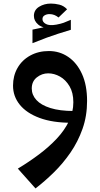

<svg xmlns="http://www.w3.org/2000/svg" viewBox="-20 -685 560 1076"><path d="M179 371 80 260Q143 222 199 180Q255 138 298.5 91.5Q342 45 366.5 -6Q391 -57 391 -112Q391 -166 369.5 -202Q348 -238 316 -256Q284 -274 250 -274Q215 -274 186.5 -251.5Q158 -229 158 -189Q158 -153 184 -124.5Q210 -96 262.5 -79.5Q315 -63 393 -63L380 3Q275 3 202 -24Q129 -51 91 -98Q53 -145 53 -205Q53 -260 78 -304Q103 -348 149 -373.5Q195 -399 254 -399Q314 -399 362.5 -366Q411 -333 439.5 -270.5Q468 -208 468 -119Q468 -35 442.5 37Q417 109 375 170Q333 231 282 281Q231 331 179 371ZM284 -521 266 -527Q218 -527 194 -547.5Q170 -568 170 -596Q170 -629 199 -647Q228 -665 265 -665Q288 -665 312.5 -659Q337 -653 356 -633L308 -587Q297 -596 284.5 -601Q272 -606 257 -606Q242 -606 230 -599Q218 -592 218 -578Q218 -561 237.5 -550.5Q257 -540 296 -547Q322 -552 337 -557.5Q352 -563 377 -574V-523ZM162 -443V-519Q205 -528 239 -535Q273 -542 306 -548Q339 -554 377 -560V-518Q337 -506 306 -496Q275 -486 242 -474Q209 -462 162 -443Z"/></svg>

Font: Marhey Light
Style: Regular
Weight: 400
Version: Version 1.000